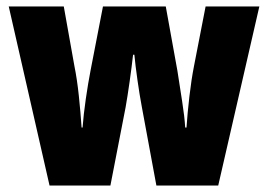

<svg xmlns="http://www.w3.org/2000/svg" viewBox="-20 -573 828 593"><path d="M418 -243Q411 -280 404.5 -326Q398 -372 395 -404H391Q387 -368 380.5 -322Q374 -276 368 -242L321 0H133L7 -553H177L210 -368Q218 -329 223.5 -277Q229 -225 232 -179H235Q238 -219 245 -267.5Q252 -316 260 -357L298 -553H492L528 -354Q535 -308 542.5 -260.5Q550 -213 552 -179H556Q559 -224 565 -275.5Q571 -327 579 -368L615 -553H781L654 0H463Z"/></svg>

Font: Noto Sans Myanmar UI Condensed Black
Style: Regular
Weight: 900
Width: 3
Designer: Monotype Design Team
Foundry: Monotype Imaging Inc.
Version: Version 2.103; ttfautohint (v1.8.4.7-5d5b)